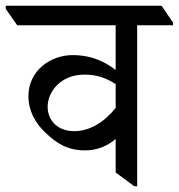

<svg xmlns="http://www.w3.org/2000/svg" viewBox="-60 -643 623 669"><path d="M237 -119C280 -119 317 -136 343 -159V-42L408 6H418V-555H543V-564L503 -623H-40V-612L0 -555H343V-399C310 -425 262 -451 193 -451C115 -451 39 -396 39 -308C39 -258 62 -215 98 -181C135 -146 172 -119 237 -119ZM106 -271C106 -324 152 -383 234 -383C275 -383 307 -373 343 -350V-267C304 -218 253 -186 199 -186C137 -186 106 -227 106 -271Z"/></svg>

Font: Noto Serif Devanagari
Style: Regular
Weight: 400
Designer: Universal Thirst, Indian Type Foundry and the Monotype Design Team
Foundry: Monotype Imaging Inc.
Version: Version 2.004